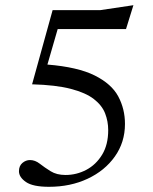

<svg xmlns="http://www.w3.org/2000/svg" viewBox="-20 -709 590 739"><path d="M168.5 10Q106.5 10 79.8 -8.5Q53 -27 53 -50Q53 -70.5 66.2 -81.8Q79.5 -93 95.5 -93Q115 -93 133.2 -78.8Q151.5 -64.5 174.8 -50Q198 -35.5 232 -35.5Q274.5 -35.5 312 -55.2Q349.5 -75 373 -113.5Q396.5 -152 396.5 -208Q396.5 -242 384.5 -272.8Q372.5 -303.5 341.2 -327.8Q310 -352 252.5 -367Q195 -382 103.5 -384.5L182.5 -670H366L493.5 -689L465 -597H202L162.5 -460.5Q279.5 -451 344.5 -418.5Q409.5 -386 435.2 -337.8Q461 -289.5 461 -232Q461 -161.5 422.2 -106.8Q383.5 -52 317.2 -21Q251 10 168.5 10Z"/></svg>

Font: Newsreader Text
Style: Regular
Weight: 400
Designer: Hugues Gentile
Foundry: Production Type
Version: Version 1.002